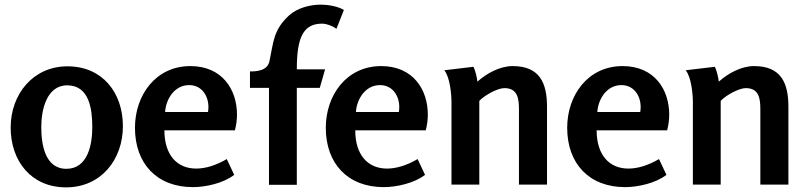

<svg xmlns="http://www.w3.org/2000/svg" viewBox="-20 -796 3481 828"><path d="M265 12C416 12 510 -108 510 -252C510 -396 422 -510 271 -510C122 -510 26 -389 26 -246C26 -102 114 12 265 12ZM266 -68C173 -68 158 -176 158 -248C158 -318 179 -428 270 -428C366 -428 378 -323 378 -248C378 -175 360 -68 266 -68Z M801 -511C651 -511 562 -385 562 -245C562 -91 656 11 812 11C867 11 944 -6 990 -42L958 -110C910 -82 865 -69 826 -69C744 -69 689 -127 689 -234H993C999 -256 1002 -280 1002 -302C1002 -409 939 -511 801 -511ZM796 -429C856 -429 887 -371 877 -313H692C695 -365 730 -429 796 -429Z M1364 -776C1317 -776 1263 -762 1227 -730C1158 -666 1160 -616 1142 -532C1133 -490 1086 -488 1058 -488V-417H1140V1H1260V-417H1359L1382 -497H1260C1260 -633 1287 -694 1369 -694C1389 -694 1414 -684 1431 -672L1463 -753C1437 -769 1394 -776 1364 -776Z M1624 -511C1474 -511 1385 -385 1385 -245C1385 -91 1479 11 1635 11C1690 11 1767 -6 1813 -42L1781 -110C1733 -82 1688 -69 1649 -69C1567 -69 1512 -127 1512 -234H1816C1822 -256 1825 -280 1825 -302C1825 -409 1762 -511 1624 -511ZM1619 -429C1679 -429 1710 -371 1700 -313H1515C1518 -365 1553 -429 1619 -429Z M2022 -508 1896 -493C1920 -464 1927 -391 1927 -356V0H2047V-361C2068 -384 2125 -416 2155 -416C2213 -416 2218 -370 2218 -324V0H2339V-336C2339 -440 2306 -511 2191 -511C2136 -511 2079 -480 2039 -444C2036 -465 2031 -488 2022 -508Z M2665 -511C2515 -511 2426 -385 2426 -245C2426 -91 2520 11 2676 11C2731 11 2808 -6 2854 -42L2822 -110C2774 -82 2729 -69 2690 -69C2608 -69 2553 -127 2553 -234H2857C2863 -256 2866 -280 2866 -302C2866 -409 2803 -511 2665 -511ZM2660 -429C2720 -429 2751 -371 2741 -313H2556C2559 -365 2594 -429 2660 -429Z M3063 -508 2937 -493C2961 -464 2968 -391 2968 -356V0H3088V-361C3109 -384 3166 -416 3196 -416C3254 -416 3259 -370 3259 -324V0H3380V-336C3380 -440 3347 -511 3232 -511C3177 -511 3120 -480 3080 -444C3077 -465 3072 -488 3063 -508Z"/></svg>

Font: Rosario
Style: Bold
Weight: 700
Designer: Hector Gatti
Foundry: Omnibus Type
Version: Version 1.100